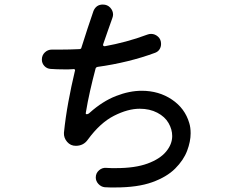

<svg xmlns="http://www.w3.org/2000/svg" viewBox="-20 -793 1040 844"><path d="M812 -252Q818 -233 818 -207Q818 -171 802.5 -130Q787 -89 750 -52Q713 -15 649 8Q585 31 487 31Q476 31 464 31Q452 31 440 30Q424 28 412.5 15.5Q401 3 401 -13Q401 -32 415.5 -44.5Q430 -57 448 -55Q459 -54 470 -54Q481 -54 491 -54Q574 -54 628.5 -74Q683 -94 710 -126.5Q737 -159 737 -195Q737 -224 721 -252Q705 -280 671.5 -297.5Q638 -315 594 -315Q542 -315 481 -284Q420 -253 366 -179Q347 -152 313 -152Q290 -152 275 -169.5Q260 -187 261 -209Q268 -277 280.5 -345Q293 -413 309 -480Q309 -481 309.5 -481.5Q310 -482 310 -483Q310 -491 301 -489Q291 -488 281.5 -488Q272 -488 262 -488Q246 -488 231.5 -488.5Q217 -489 203 -490Q186 -491 175 -503Q164 -515 164 -531Q164 -550 177 -562.5Q190 -575 208 -575H248Q265 -575 285.5 -575.5Q306 -576 328 -577Q337 -577 338 -584Q351 -626 364.5 -666.5Q378 -707 391 -745Q403 -773 432 -773Q452 -773 464.5 -759.5Q477 -746 477 -729Q477 -722 474 -714Q464 -686 454 -657.5Q444 -629 434 -600Q434 -599 433.5 -598Q433 -597 433 -596Q433 -589 442 -590Q486 -598 533 -610.5Q580 -623 628 -641Q636 -644 644 -644Q661 -644 674.5 -632Q688 -620 688 -600Q688 -587 681.5 -576.5Q675 -566 662 -561Q606 -540 540.5 -524Q475 -508 409 -499Q401 -497 400 -491Q387 -442 376 -393.5Q365 -345 357 -296V-294Q357 -291 361 -291Q368 -291 375 -298Q431 -348 490 -371Q549 -394 603 -394Q678 -394 735.5 -355.5Q793 -317 812 -252Z"/></svg>

Font: Kiwi Maru Medium
Style: Regular
Weight: 500
Designer: Hiroki-Chan
Version: Version 1.100